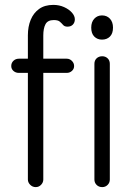

<svg xmlns="http://www.w3.org/2000/svg" viewBox="-20 -755 538 785"><path d="M126 10Q113 10 103.5 0.5Q94 -9 94 -21V-611Q94 -646 105.5 -674Q117 -702 140 -718.5Q163 -735 198 -735Q222 -735 242 -726Q262 -717 274 -703.5Q286 -690 286 -676Q286 -663 278 -654.5Q270 -646 256 -646Q244 -646 238 -653Q232 -660 224.5 -666.5Q217 -673 200 -673Q175 -673 166 -656Q157 -639 157 -610V-21Q157 -9 148 0.5Q139 10 126 10ZM57 -457Q44 -457 35 -465Q26 -473 26 -485Q26 -498 35 -506.5Q44 -515 57 -515H253Q265 -515 274 -506Q283 -497 283 -485Q283 -473 274 -465Q265 -457 253 -457ZM398 10Q384 10 375 1Q366 -8 366 -21V-494Q366 -508 375 -516.5Q384 -525 398 -525Q411 -525 420 -516.5Q429 -508 429 -494V-21Q429 -8 420 1Q411 10 398 10ZM397 -593Q378 -593 365.5 -605.5Q353 -618 353 -642Q353 -665 365.5 -678.5Q378 -692 397 -692Q417 -692 429.5 -678.5Q442 -665 442 -642Q442 -618 429.5 -605.5Q417 -593 397 -593Z"/></svg>

Font: National Park Light
Style: Regular
Weight: 300
Designer: Andrea Herstowski, Ben Hoepner
Version: Version 1.009